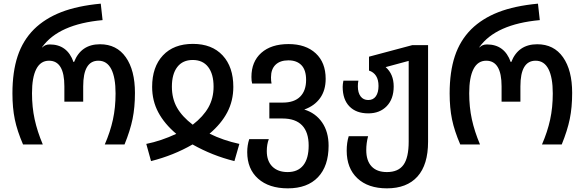

<svg xmlns="http://www.w3.org/2000/svg" viewBox="-20 -790 3198 1050"><path d="M48 -279Q48 -397 76.5 -483Q105 -569 166 -630Q226 -689 314.5 -723.5Q403 -758 531 -770L541 -680Q301 -658 211 -533V-530Q226 -547 252 -547Q348 -547 382 -451H385Q423 -548 527 -548Q618 -548 668 -477Q718 -406 718 -282Q718 -203 705 -139.5Q692 -76 661 0H553Q583 -69 597.5 -135.5Q612 -202 612 -279Q612 -366 588.5 -412Q565 -458 518 -458Q435 -458 435 -318V-234H332V-318Q332 -458 248 -458Q202 -458 178.5 -412.5Q155 -367 155 -280Q155 -204 169.5 -137.5Q184 -71 214 0H106Q74 -74 61 -137Q48 -200 48 -279Z M780 -3Q860 -19 944 -58Q879 -113 845.5 -176Q812 -239 812 -315Q812 -424 871 -487Q930 -550 1035 -550Q1139 -550 1197.5 -487Q1256 -424 1256 -315Q1256 -239 1223 -176Q1190 -113 1126 -59Q1201 -22 1289 -3L1262 91Q1141 61 1033 0Q929 60 806 91ZM1148 -316Q1148 -385 1118.5 -423.5Q1089 -462 1034 -462Q979 -462 949.5 -423.5Q920 -385 920 -316Q920 -251 948 -201.5Q976 -152 1034 -108Q1092 -153 1120 -203Q1148 -253 1148 -316Z M1332 42Q1332 4 1343 -29H1450Q1439 0 1439 36Q1439 91 1469.5 121Q1500 151 1553 151Q1609 151 1638.5 114Q1668 77 1668 6Q1668 -67 1632 -104.5Q1596 -142 1525 -142H1453V-229H1527Q1589 -229 1621.5 -261.5Q1654 -294 1654 -353Q1654 -407 1628.5 -433.5Q1603 -460 1557 -460Q1512 -460 1487 -436Q1462 -412 1462 -367Q1462 -347 1465 -333H1359Q1355 -346 1355 -369Q1355 -453 1409 -501Q1463 -549 1558 -549Q1652 -549 1706.5 -498.5Q1761 -448 1761 -359Q1761 -296 1730.5 -253.5Q1700 -211 1644 -191Q1706 -172 1741.5 -120.5Q1777 -69 1777 7Q1777 118 1719 179Q1661 240 1554 240Q1451 240 1391.5 187Q1332 134 1332 42Z M1876 34Q1876 -10 1887 -45H1993Q1983 -8 1983 31Q1983 89 2012 120Q2041 151 2096 151Q2158 151 2186.5 111.5Q2215 72 2215 -16V-457L2089 -423Q2133 -385 2133 -317Q2133 -249 2095 -209.5Q2057 -170 1994 -170Q1928 -170 1891 -208Q1854 -246 1854 -315Q1854 -329 1858 -349H1940Q1937 -336 1937 -318Q1937 -283 1952 -263Q1967 -243 1994 -243Q2021 -243 2035.5 -263.5Q2050 -284 2050 -320Q2050 -354 2036.5 -375Q2023 -396 1998 -404V-480L2234 -543H2321V-15Q2321 111 2263 175.5Q2205 240 2096 240Q1993 240 1934.5 185Q1876 130 1876 34Z M2439 -279Q2439 -397 2467.5 -483Q2496 -569 2557 -630Q2617 -689 2705.5 -723.5Q2794 -758 2922 -770L2932 -680Q2692 -658 2602 -533V-530Q2617 -547 2643 -547Q2739 -547 2773 -451H2776Q2814 -548 2918 -548Q3009 -548 3059 -477Q3109 -406 3109 -282Q3109 -203 3096 -139.5Q3083 -76 3052 0H2944Q2974 -69 2988.5 -135.5Q3003 -202 3003 -279Q3003 -366 2979.5 -412Q2956 -458 2909 -458Q2826 -458 2826 -318V-234H2723V-318Q2723 -458 2639 -458Q2593 -458 2569.5 -412.5Q2546 -367 2546 -280Q2546 -204 2560.5 -137.5Q2575 -71 2605 0H2497Q2465 -74 2452 -137Q2439 -200 2439 -279Z"/></svg>

Font: Noto Sans Georgian Medium Narrow
Style: Regular
Weight: 500
Width: 4
Designer: Monotype Design team
Foundry: Monotype Imaging Inc.
Version: Version 1.000